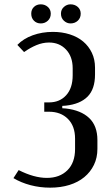

<svg xmlns="http://www.w3.org/2000/svg" viewBox="-20 -856 492 885"><path d="M211 9Q164 9 120.5 -2.5Q77 -14 42 -35L66 -72Q137 -36 196 -36Q255 -36 290.5 -71Q326 -106 326 -169V-217Q326 -275 293 -308Q260 -341 206 -341H184V-384H206Q255 -384 285 -417Q315 -450 315 -509V-541Q315 -595 284.5 -627.5Q254 -660 206 -660Q177 -660 148 -648Q119 -636 91 -616L60 -649Q88 -678 131 -693.5Q174 -709 224 -709Q266 -709 302 -697.5Q338 -686 363.5 -664.5Q389 -643 403.5 -612.5Q418 -582 418 -544V-513Q418 -445 383.5 -410.5Q349 -376 283 -369L267 -368V-357L283 -356Q353 -348 391 -312Q429 -276 429 -210V-170Q429 -129 413 -96Q397 -63 368.5 -39.5Q340 -16 300 -3.5Q260 9 211 9ZM124 -793Q124 -812 136.5 -824Q149 -836 168 -836Q187 -836 200.5 -824Q214 -812 214 -793Q214 -773 200.5 -760.5Q187 -748 168 -748Q149 -748 136.5 -760.5Q124 -773 124 -793ZM261 -793Q261 -812 274.5 -824Q288 -836 305 -836Q325 -836 338.5 -824Q352 -812 352 -793Q352 -773 338.5 -760.5Q325 -748 305 -748Q288 -748 274.5 -760.5Q261 -773 261 -793Z"/></svg>

Font: Moniqa Paragraph
Style: Bold
Weight: 700
Designer: Rajesh Rajput
Foundry: Rajesh Rajput
Version: Version 1.000